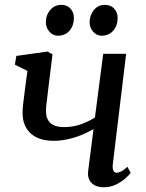

<svg xmlns="http://www.w3.org/2000/svg" viewBox="-20 -782 619 812"><path d="M202 -552.5 183.5 -401.5Q182 -385.5 179.8 -369.5Q177.5 -353.5 176 -339Q174.5 -324.5 174.5 -311Q174.5 -280 192.8 -262.2Q211 -244.5 251 -244.5Q288 -244.5 320.5 -255.8Q353 -267 381.5 -285L416.5 -554.5H513.5L457 -87Q455 -69 459.8 -60.2Q464.5 -51.5 472 -51.5Q481 -51.5 492.5 -57Q504 -62.5 519 -76.5L532.5 -51Q526.5 -42 510.2 -27.5Q494 -13 470.5 -1.5Q447 10 419.5 10Q396.5 10 380.8 1.8Q365 -6.5 357.5 -22.2Q350 -38 353 -60L375.5 -236Q350.5 -221.5 322.2 -210.2Q294 -199 264.8 -192.8Q235.5 -186.5 208 -186.5Q143.5 -186.5 109.5 -218Q75.5 -249.5 75.5 -304.5Q75.5 -321.5 77.8 -342Q80 -362.5 83 -383.5Q86 -404.5 88 -423L96 -482L43 -508.5L49 -545.5L181 -564ZM224.5 -631Q203.5 -631 188.5 -648.5Q173.5 -666 174 -689.5Q174.5 -719.5 193 -740.5Q211.5 -761.5 239 -761.5Q264.5 -761.5 278.8 -744.8Q293 -728 292.5 -705.5Q292.5 -674 274.2 -652.5Q256 -631 224.5 -631ZM409.5 -631Q388.5 -631 373.5 -648.5Q358.5 -666 359 -689.5Q360 -719.5 377.8 -740.5Q395.5 -761.5 423.5 -761.5Q449 -761.5 463.5 -744.8Q478 -728 477.5 -705.5Q477.5 -674 459 -652.5Q440.5 -631 409.5 -631Z"/></svg>

Font: Merriweather 24pt
Style: Italic
Weight: 400
Italic angle: -7.8°
Designer: Eben Sorkin
Foundry: Eben Sorkin
Version: Version 2.101